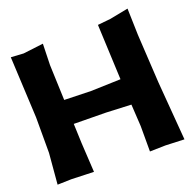

<svg xmlns="http://www.w3.org/2000/svg" viewBox="-124 -811 932 938"><g transform="rotate(-20 342.0 -341.5)"><path d="M18.6 -661.1 34.2 -342.8V-158.2L20.5 2L92.8 0L209 3.9L200.2 -147.5L196.3 -250L364.3 -248L493.2 -242.2L500 -127.9V3.9L581.1 2L678.7 5.9L654.3 -298.8L639.6 -550.8L635.7 -689.5L540 -670.9L472.7 -664.1L485.4 -377L331.1 -372.1L192.4 -376L185.5 -559.6L188.5 -669.9L84 -657.2Z"/></g></svg>

Font: MaokenAssortedSans-TC
Style: Regular
Weight: 500
Version: Version 0.83